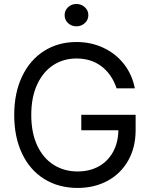

<svg xmlns="http://www.w3.org/2000/svg" viewBox="-20 -926 749 956"><path d="M360.4 -634.8Q296.9 -634.8 245.8 -602.1Q194.8 -569.3 165.3 -505.9Q135.7 -442.4 135.7 -353.5Q135.7 -264.6 165.5 -201.2Q195.3 -137.7 247.6 -105Q299.8 -72.3 366.2 -72.3Q425.8 -72.3 471.4 -97.4Q517.1 -122.6 542.7 -169.2Q568.4 -215.8 569.3 -277.3H384.8V-354.5H655.3V-278.3Q655.3 -191.9 618.2 -126.5Q581.1 -61 515.4 -25.6Q449.7 9.8 366.2 9.8Q272.5 9.8 200.9 -34.4Q129.4 -78.6 90.1 -160.9Q50.8 -243.2 50.8 -353.5Q50.8 -463.4 90.1 -545.7Q129.4 -627.9 199.7 -672.4Q270 -716.8 360.4 -716.8Q434.1 -716.8 495.6 -687.7Q557.1 -658.7 597.7 -606.4Q638.2 -554.2 651.4 -486.3H560.5Q537.1 -556.2 485.6 -595.5Q434.1 -634.8 360.4 -634.8ZM301.8 -850.6Q301.8 -874 318.8 -890.1Q335.9 -906.2 360.4 -906.2Q384.8 -906.2 402.3 -890.1Q419.9 -874 419.9 -850.6Q419.9 -827.1 402.3 -811Q384.8 -794.9 360.4 -794.9Q335.9 -794.9 318.8 -811Q301.8 -827.1 301.8 -850.6Z"/></svg>

Font: Pretendard JP
Style: Regular
Weight: 400
Designer: Base glyphs from Inter by Rasmus Andersson; Hangeul glyphs from Noto Sans CJK(Source Han Sans) by Jang Soo-young and Kan
Foundry: Kil Hyung-jin
Version: Version 1.309